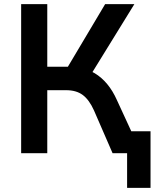

<svg xmlns="http://www.w3.org/2000/svg" viewBox="-20 -739 746 926"><path d="M593 167V0H542V-106H706V167ZM82 0V-719H208V-417H320L296 -398L487 -719H628L414 -372L362 -412Q403 -406 436.5 -386Q470 -366 497 -333.5Q524 -301 544 -256L662 0H523L433 -207Q410 -258 379 -281Q348 -304 299 -304H208V0Z"/></svg>

Font: Nunitoga
Style: Bold
Weight: 700
Designer: Vernon Adams
Foundry: Vernon Adams
Version: Version 1.0